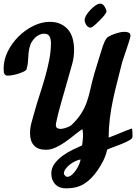

<svg xmlns="http://www.w3.org/2000/svg" viewBox="-23 -877 748 1055"><path d="M250 -757Q285 -757 310.5 -745Q336 -733 352.5 -712.5Q369 -692 376.5 -664Q384 -636 384 -603Q384 -561 373.5 -525Q363 -489 352 -449Q343 -416 334 -385.5Q325 -355 316.5 -325Q308 -295 300 -264.5Q292 -234 285 -200Q281 -179 292 -173Q303 -167 318.5 -169.5Q334 -172 349.5 -178.5Q365 -185 370 -190Q405 -224 424 -254.5Q443 -285 454.5 -318Q466 -351 474 -388.5Q482 -426 496 -475L530 -586Q535 -603 543.5 -628Q552 -653 563 -667Q569 -675 590.5 -684.5Q612 -694 635 -699Q658 -704 676 -700.5Q694 -697 694 -680Q694 -675 688 -655.5Q682 -636 674 -612Q666 -588 658.5 -566Q651 -544 648 -534Q636 -484 622.5 -432.5Q609 -381 598 -329.5Q587 -278 580.5 -225.5Q574 -173 574 -121Q612 -135 641 -147.5Q670 -160 702 -171Q704 -162 704.5 -155Q705 -148 705 -139Q705 -133 705 -126.5Q705 -120 700 -115Q691 -107 674.5 -99Q658 -91 639 -83.5Q620 -76 600.5 -69Q581 -62 566 -55Q558 -20 543 9Q528 38 511 62Q478 109 438.5 133.5Q399 158 340 158Q302 158 280.5 135.5Q259 113 259 76Q259 46 277 22Q295 -2 321 -21Q347 -40 376 -54Q405 -68 428 -78Q432 -104 433 -125Q434 -146 430 -168Q409 -154 385 -134.5Q361 -115 335.5 -97Q310 -79 283 -66.5Q256 -54 230 -54Q185 -54 163.5 -78Q142 -102 142 -145Q142 -175 150.5 -205Q159 -235 167 -264Q179 -307 194.5 -354.5Q210 -402 224 -450.5Q238 -499 247.5 -547.5Q257 -596 257 -641Q257 -661 249.5 -676.5Q242 -692 217 -692Q206 -692 192.5 -685.5Q179 -679 171 -671Q151 -651 143.5 -630Q136 -609 134 -587Q132 -565 131 -542.5Q130 -520 123 -497Q121 -490 105 -482.5Q89 -475 69.5 -469.5Q50 -464 32 -462Q14 -460 8 -464Q-1 -470 -2 -481Q-3 -492 -3 -501Q-3 -549 20 -595Q43 -641 79.5 -677Q116 -713 161 -735Q206 -757 250 -757ZM328 76Q328 82 334 87.5Q340 93 345 95Q360 94 372.5 83Q385 72 395 57Q405 42 411.5 26.5Q418 11 420 -1Q407 1 391 8.5Q375 16 361 27Q347 38 337.5 51Q328 64 328 76ZM562 -814Q562 -802 523.5 -763.5Q485 -725 475 -725Q461 -725 451.5 -739.5Q442 -754 442 -766Q442 -789 474 -823Q506 -857 529 -857Q542 -857 552 -840.5Q562 -824 562 -814Z"/></svg>

Font: Praegefest
Style: Regular
Weight: 600
Designer: Peter Wiegel nach alter Vorlage
Foundry: Peter Wiegel
Version: Version 1.000